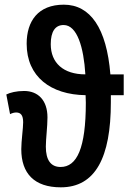

<svg xmlns="http://www.w3.org/2000/svg" viewBox="-20 -791 560 821"><path d="M253 -771C143 -771 94 -701 94 -604C94 -463 197 -386 346 -384C346 -374 347 -363 347 -352C347 -157 309 -77 239 -77C197 -77 176 -107 176 -164C176 -197 183 -249 183 -289C183 -362 143 -402 83 -402C50 -402 23 -395 7 -387L23 -303C33 -308 42 -310 49 -310C69 -310 79 -298 79 -268C79 -243 71 -187 71 -153C71 -49 127 10 240 10C388 10 454 -118 454 -353V-384H509V-473H452C436 -671 366 -771 253 -771ZM252 -684C310 -684 338 -588 345 -473C251 -473 197 -522 197 -602C197 -656 216 -684 252 -684Z"/></svg>

Font: Noto Sans Display Condensed Medium
Style: Regular
Weight: 500
Width: 3
Designer: Monotype Design Team
Foundry: Monotype Imaging Inc.
Version: Version 1.900